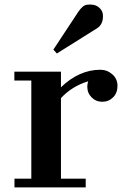

<svg xmlns="http://www.w3.org/2000/svg" viewBox="-20 -809 540 829"><path d="M243.2 -432.1Q321.8 -507.8 413.1 -507.8Q442.4 -507.8 464.8 -488.3Q487.3 -468.8 487.3 -438.2Q487.3 -407.7 468.3 -388.7Q449.2 -369.6 421.9 -369.6Q394.5 -369.6 375.7 -388.4Q356.9 -407.2 356.9 -435.1Q356.9 -446.3 360.8 -458Q290 -436.5 243.2 -385.3V-37.6H350.1V0H42.5V-37.6H115.2V-461.4H42V-499.5H243.2ZM210.4 -594.7 317.9 -757.8Q336.9 -786.1 355.5 -788.6Q386.7 -792.5 404.8 -778.8Q422.9 -765.1 424.3 -745.6Q427.2 -704.6 398.4 -686.5L225.6 -578.1Z"/></svg>

Font: Cantata One
Style: Regular
Weight: 400
Designer: Joana Maria Correia da Silva
Foundry: Joana Maria Correia da Silva
Version: Version 1.002